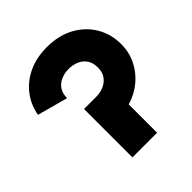

<svg xmlns="http://www.w3.org/2000/svg" viewBox="-197 -879 1022 1022"><g transform="rotate(-45 314.0 -368.5)"><path d="M219.7 0V-364.3H312.5Q340.8 -364.3 367.4 -375.2Q394 -386.2 411.1 -409.2Q428.2 -432.1 428.2 -468.8Q428.2 -505.4 411.6 -528.6Q395 -551.8 368.7 -562.5Q342.3 -573.2 312.5 -573.2Q283.2 -573.2 256.6 -562.5Q230 -551.8 213.4 -528.6Q196.8 -505.4 196.8 -468.8L24.4 -515.6Q35.6 -580.1 74 -630.1Q112.3 -680.2 173.1 -708.7Q233.9 -737.3 312.5 -737.3Q400.4 -737.3 465.8 -701.9Q531.2 -666.5 567.6 -605.7Q604 -544.9 604 -468.8Q604 -407.7 578.6 -356.2Q553.2 -304.7 508.5 -267.6Q463.9 -230.5 405.3 -213.4V0Z"/></g></svg>

Font: Giphurs Black
Style: Regular
Weight: 900
Version: Version 0.920; ttfautohint (v1.8.4.7-5d5b)